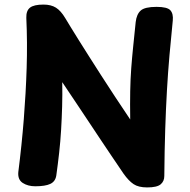

<svg xmlns="http://www.w3.org/2000/svg" viewBox="-20 -809 832 839"><path d="M226 -42Q222 -16 200 -5.5Q178 5 134 5Q102 5 79.5 -9.5Q57 -24 60 -57Q75 -175 84 -288.5Q93 -402 96.5 -512.5Q100 -623 95 -731Q94 -762 111 -775.5Q128 -789 170 -789Q203 -789 224.5 -775.5Q246 -762 265 -730Q274 -715 289 -690.5Q304 -666 324 -634Q344 -602 368.5 -563.5Q393 -525 421.5 -480.5Q450 -436 482 -387.5Q514 -339 549 -287Q548 -357 549 -410.5Q550 -464 553.5 -511Q557 -558 562 -606Q567 -654 573 -713Q577 -747 595 -763Q613 -779 664 -779Q711 -779 724.5 -764Q738 -749 735 -719Q727 -641 720.5 -566.5Q714 -492 709.5 -414Q705 -336 702 -244.5Q699 -153 698 -40Q698 -17 682 -3.5Q666 10 623 10Q585 10 563.5 -4.5Q542 -19 520 -50Q492 -91 467.5 -127.5Q443 -164 419.5 -199Q396 -234 371 -272Q346 -310 317 -353Q288 -396 252 -450Q253 -395 251.5 -343Q250 -291 247 -241Q244 -191 238.5 -141.5Q233 -92 226 -42Z"/></svg>

Font: Playpen Sans Arabic
Style: Bold
Weight: 700
Version: Version 2.000